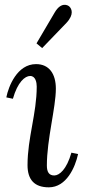

<svg xmlns="http://www.w3.org/2000/svg" viewBox="-20 -783 364 814"><path d="M134.8 -599.1 158.7 -579.1 261.7 -686C296.4 -723.1 282.7 -747.1 274.4 -754.9C268.6 -761.2 239.7 -776.9 212.4 -731ZM34.7 -364.3C54.7 -435.1 85.9 -460.9 107.9 -460.9C130.9 -460.9 135.7 -433.1 135.7 -416C135.7 -302.2 96.7 -198.7 96.7 -83C96.7 -21 126 11.2 187 11.2C261.7 11.2 298.8 -73.7 311 -129.9L282.7 -135.7C262.7 -64.9 231.9 -39.1 210 -39.1C188 -39.1 178.7 -53.7 178.7 -81.1C178.7 -192.9 216.8 -327.1 216.8 -407.2C216.8 -469.2 189 -511.2 132.8 -511.2C52.7 -511.2 16.1 -417 6.8 -370.1Z"/></svg>

Font: Lora Italic
Style: Regular
Weight: 400
Italic angle: -3°
Designer: Olga Karpushina, Alexei Vanyashin
Foundry: Cyreal
Version: Version 1.011;PS 001.011;hotconv 1.0.70;makeotf.lib2.5.58329